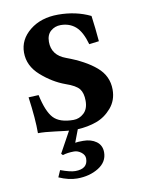

<svg xmlns="http://www.w3.org/2000/svg" viewBox="-76 -497 553 749"><g transform="rotate(-10 200.5 -122.5)"><path d="M37.1 -146 77.1 -147.9Q91.3 -81.1 115.7 -54.9Q140.1 -28.8 194.8 -28.8Q217.8 -28.8 235.8 -45.4Q253.9 -62 253.9 -94.2Q253.9 -125 241 -141.6Q228 -158.2 188 -171.9Q138.2 -189.9 94 -229Q49.8 -268.1 49.8 -320.8Q49.8 -372.6 94 -408.2Q138.2 -443.8 206.1 -443.8Q276.9 -443.8 334 -416Q340.8 -366.2 345.2 -314L306.2 -309.1Q292 -359.9 268.1 -380.9Q244.1 -401.9 209 -401.9Q186 -401.9 169.4 -387.5Q152.8 -373 152.8 -345.2Q152.8 -292 208 -272Q281.2 -245.1 323.2 -209Q365.2 -172.9 365.2 -119.1Q365.2 -76.7 339.6 -46.9Q314 -17.1 279.5 -4.6Q245.1 7.8 204.6 9.8L185.5 60.1Q193.4 58.1 217.3 58.1Q248.5 58.1 269.3 73.2Q290 88.4 290 116.2Q290 154.3 254.2 176.5Q218.3 198.7 169.4 198.7Q136.2 198.7 97.2 181.6L108.9 154.8Q147 168.9 167 168.9Q216.8 168.9 216.8 127.9Q216.8 113.8 203.4 103.3Q189.9 92.8 174.8 92.8Q148.9 92.8 129.9 99.1L124 92.8L169.9 9.3Q160.2 8.8 117.4 3.2Q74.7 -2.4 48.8 -2Q49.3 -57.1 37.1 -146Z"/></g></svg>

Font: Linux Libertine
Style: Semibold
Weight: 600
Designer: Philipp H. Poll
Foundry: Philipp H. Poll
Version: Version 5.1.2 ; ttfautohint (v0.9)